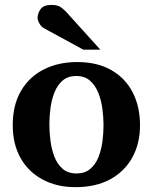

<svg xmlns="http://www.w3.org/2000/svg" viewBox="-20 -754 624 786"><path d="M553.2 -241.2Q553.2 -166.5 521.7 -109.4Q490.2 -52.2 431.2 -20Q372.1 12.2 289.1 12.2Q213.4 12.2 155.3 -18.6Q97.2 -49.3 64.7 -106.2Q32.2 -163.1 32.2 -242.2Q32.2 -324.2 65.9 -381.8Q99.6 -439.5 159.2 -469.7Q218.8 -500 295.9 -500Q378.4 -500 435.8 -467Q493.2 -434.1 523.2 -375.7Q553.2 -317.4 553.2 -241.2ZM403.8 -242.2Q403.8 -273.9 399.2 -308.8Q394.5 -343.8 382.3 -374.3Q370.1 -404.8 348.4 -423.8Q326.7 -442.9 292 -442.9Q258.3 -442.9 236.8 -424.6Q215.3 -406.2 203.4 -376.7Q191.4 -347.2 186.8 -312.7Q182.1 -278.3 182.1 -246.1Q182.1 -213.9 186.5 -178.7Q190.9 -143.6 202.6 -112.8Q214.4 -82 236.3 -63Q258.3 -43.9 293 -43.9Q327.1 -43.9 348.9 -62Q370.6 -80.1 382.6 -109.6Q394.5 -139.2 399.2 -173.8Q403.8 -208.5 403.8 -242.2ZM390.6 -550.8H320.8L158.7 -639.2Q148.4 -645 141.1 -658.2Q133.8 -671.4 133.8 -681.2Q133.8 -699.2 146.2 -716.6Q158.7 -733.9 190.9 -733.9Q210.9 -733.9 223.9 -727.3Q236.8 -720.7 253.9 -702.1Z"/></svg>

Font: Charis
Style: Bold
Weight: 700
Designer: Walt Agee, Miriam Martin, Annie Olsen, Victor Gaultney, Lorna Priest, Alan Ward, Bob Hallissy, Martin Hosken, Sharon Cor
Foundry: SIL Global
Version: Version 7.000